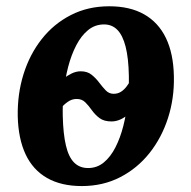

<svg xmlns="http://www.w3.org/2000/svg" viewBox="-20 -589 619 621"><path d="M186.3 -335Q197.6 -344.6 212 -351.5Q226.5 -358.4 241.1 -358.4Q262.5 -358.4 276.2 -347.3Q290 -336.3 300.7 -322Q311.4 -307.7 322.1 -296.6Q332.7 -285.6 347.5 -285.6Q361.5 -285.6 371.9 -292.6Q382.4 -299.5 390.2 -310.3Q398 -321 404.1 -331.8L395.2 -220.1Q383.8 -209 369.5 -202.6Q355.1 -196.2 340.6 -196.2Q316.2 -196.2 301.7 -207.2Q287.2 -218.2 277 -232.7Q266.9 -247.1 255.8 -258.1Q244.8 -269.1 227.5 -268.9Q212.5 -268.9 199.2 -259.6Q185.8 -250.2 176.5 -238.5ZM333.3 -568.7Q400.1 -568.7 446.1 -542.7Q492.2 -516.6 516.6 -466.2Q541 -415.7 542.4 -342.7Q544.1 -271.7 523.5 -207.6Q502.9 -143.5 463.5 -93.9Q424 -44.3 368.5 -15.8Q313 12.8 244.5 12.8Q178 12.8 132.3 -13.3Q86.5 -39.4 62.8 -89.8Q39.2 -140.2 37.4 -212.6Q36 -284.5 56 -348.8Q76 -413.1 114.9 -462.5Q153.8 -512 209.2 -540.3Q264.5 -568.7 333.3 -568.7ZM316.6 -510Q287.4 -510 265.1 -491.8Q242.8 -473.6 226.8 -442.8Q210.7 -411.9 200.6 -373.3Q190.6 -334.8 186.3 -293.5Q182 -252.3 183 -213.3Q184.4 -155.7 193.2 -118.4Q201.9 -81.2 219.7 -63.3Q237.4 -45.5 265 -45.5Q293.8 -45.5 315.8 -63.6Q337.8 -81.8 353.4 -112.5Q369.1 -143.2 378.9 -181.8Q388.7 -220.5 393.1 -262.2Q397.5 -303.8 396.8 -343.3Q395.7 -401.3 386.3 -438Q376.9 -474.7 359.7 -492.3Q342.4 -510 316.6 -510Z"/></svg>

Font: Merriweather 7pt Light
Style: Italic
Weight: 300
Italic angle: -7.8°
Designer: Eben Sorkin
Foundry: Eben Sorkin
Version: Version 2.200;gftools[0.9.31]